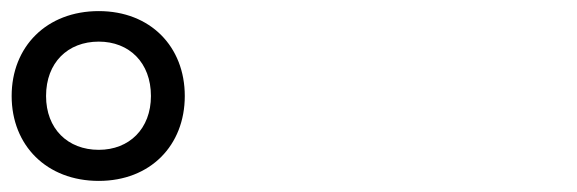

<svg xmlns="http://www.w3.org/2000/svg" viewBox="-20 -876 1040 346"><path d="M158 -550C251 -550 313 -614 313 -703C313 -792 251 -856 158 -856C64 -856 1 -792 1 -703C1 -614 64 -550 158 -550ZM158 -606C102 -606 63 -644 63 -703C63 -763 102 -801 158 -801C213 -801 252 -763 252 -703C252 -644 213 -606 158 -606Z"/></svg>

Font: LINE Seed JP App_OTF Regular
Style: Regular
Weight: 400
Designer: LY Corporation & Fontrix & Fontworks
Version: Version 1.002